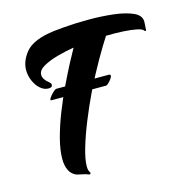

<svg xmlns="http://www.w3.org/2000/svg" viewBox="-97 -706 789 821"><g transform="rotate(-15 297.5 -295.0)"><path d="M194 24Q186 20 172 17.5Q158 15 147 12Q125 4 114.5 -17Q104 -38 104 -68Q104 -108 117.5 -159Q131 -210 152.5 -264.5Q174 -319 198 -369Q222 -419 242.5 -458Q263 -497 274 -516Q241 -511 202.5 -500.5Q164 -490 137 -475Q110 -460 110 -439Q110 -419 135 -400Q143 -393 143 -387Q143 -378 134 -376Q131 -375 125 -375Q107 -375 90.5 -389Q74 -403 63.5 -426.5Q53 -450 53 -476Q53 -514 82 -551Q111 -588 184 -602Q202 -606 255 -610.5Q308 -615 370 -615Q425 -615 476.5 -609Q528 -603 561.5 -588Q595 -573 595 -545Q595 -538 594 -528Q593 -518 593 -512V-510Q593 -506 590 -505Q587 -504 585 -508Q580 -516 556.5 -521Q533 -526 497.5 -528Q462 -530 421 -529Q397 -492 365.5 -437Q334 -382 302 -317Q274 -259 250 -199.5Q226 -140 211.5 -90.5Q197 -41 197 -11Q197 7 203 15Q205 17 205 21Q205 28 194 24ZM125 -323Q117 -323 123.5 -333.5Q130 -344 141 -354.5Q152 -365 158 -365H389Q397 -365 397 -359Q397 -354 390.5 -345Q384 -336 377 -329.5Q370 -323 367 -323Z"/></g></svg>

Font: Praise
Style: Regular
Weight: 400
Designer: Robert E. Leuschke
Foundry: Robert E. Leuschke
Version: Version 1.100; ttfautohint (v1.8.3)